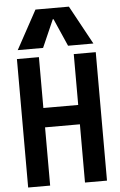

<svg xmlns="http://www.w3.org/2000/svg" viewBox="-64 -1044 678 1087"><g transform="rotate(-5 275.0 -500.0)"><path d="M51 0V-730H176V-441H374V-730H499V0H374V-331H176V0ZM60 -780 180 -1000H370L490 -780H346L277 -937H273L204 -780Z"/></g></svg>

Font: M PLUS Code Latin SemiExpanded SemiBold
Style: Regular
Weight: 600
Width: 6
Designer: Coji Morishita
Foundry: UNDERFOREST DESIGN
Version: Version 1.002; ttfautohint (v1.8.3)